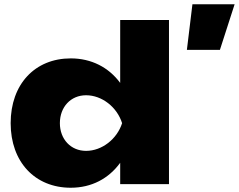

<svg xmlns="http://www.w3.org/2000/svg" viewBox="-20 -864 1121 901"><path d="M773 -770H544V-475C490 -548 409 -590 312 -590C144 -590 30 -469 30 -286C30 -104 144 17 312 17C410 17 490 -26 544 -100V0H773ZM261 -286C261 -362 312 -417 384 -417C458 -417 529 -362 553 -286C529 -211 458 -156 384 -156C312 -156 261 -211 261 -286ZM857 -630H1012L1081 -844H883Z"/></svg>

Font: Bounded ExtBd
Style: Regular
Weight: 800
Designer: Vlad Churkin
Version: Version 3.0